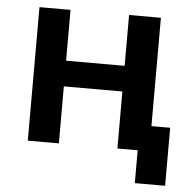

<svg xmlns="http://www.w3.org/2000/svg" viewBox="-49 -568 740 745"><g transform="rotate(5 321.5 -196.0)"><path d="M503 128H621V-98H548V-520H424V-322H196V-520H75V0H196V-222H424V0H503Z"/></g></svg>

Font: Fixel Display SemiBold
Style: Regular
Weight: 600
Designer: AlfaBravo + MacPaw
Foundry: Kyrylo Tkachov, Marchela Mozhyna, Serhii Makarenko, Maria Weinstein, Zakhar Kryvoshyya
Version: Version 1.211